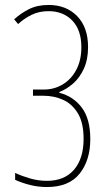

<svg xmlns="http://www.w3.org/2000/svg" viewBox="-20 -744 434 774"><path d="M335 -554Q335 -504 318 -467Q301 -430 274.5 -407Q248 -384 219 -373V-370Q275 -356 309.5 -310.5Q344 -265 344 -183Q344 -98 301 -44Q258 10 169 10Q135 10 102.5 2Q70 -6 41 -19V-47Q66 -35 100 -25Q134 -15 169 -15Q240 -15 278.5 -60Q317 -105 317 -184Q317 -249 294 -287Q271 -325 234.5 -341.5Q198 -358 155 -358H113V-383H157Q198 -383 232.5 -403.5Q267 -424 287.5 -462.5Q308 -501 308 -554Q308 -623 271.5 -661Q235 -699 176 -699Q138 -699 108 -684.5Q78 -670 53 -647L37 -666Q63 -690 96.5 -707Q130 -724 176 -724Q247 -724 291 -679Q335 -634 335 -554Z"/></svg>

Font: Noto Sans Thai ExtCond Thin
Style: Regular
Weight: 100
Width: 2
Designer: Monotype Design Team
Foundry: Monotype Imaging Inc.
Version: Version 2.002; ttfautohint (v1.8.4.7-5d5b)